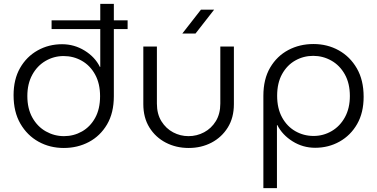

<svg xmlns="http://www.w3.org/2000/svg" viewBox="-20 -750 1945 990"><path d="M309 13Q237 13 178.5 -19.5Q120 -52 85 -112.5Q50 -173 50 -259Q50 -341 83.5 -399.5Q117 -458 174 -490Q231 -522 300 -522Q363 -522 416.5 -489Q470 -456 495 -405H497V-600H246V-645H497V-730H567V-645H638V-600H567V-254Q567 -168 532 -108.5Q497 -49 438.5 -18Q380 13 309 13ZM310 -48Q360 -48 402.5 -72Q445 -96 470.5 -142Q496 -188 496 -254Q496 -319 470.5 -365.5Q445 -412 402 -436.5Q359 -461 308 -461Q258 -461 215 -436Q172 -411 146.5 -364.5Q121 -318 121 -255Q121 -190 147 -143.5Q173 -97 216.5 -72.5Q260 -48 310 -48Z M953 13Q888 13 835 -14.5Q782 -42 750.5 -92.5Q719 -143 719 -213V-510H789V-216Q789 -162 812.5 -124.5Q836 -87 873 -67.5Q910 -48 952 -48Q995 -48 1032.5 -68Q1070 -88 1093 -125.5Q1116 -163 1116 -216V-510H1186V-213Q1186 -143 1154.5 -92.5Q1123 -42 1070.5 -14.5Q1018 13 953 13ZM920 -577 1016 -700H1084L988 -577Z M1596 -523Q1525 -523 1466.5 -492Q1408 -461 1373 -401.5Q1338 -342 1338 -256V220H1408V-105H1410Q1436 -54 1489 -21Q1542 12 1605 12Q1674 12 1731 -20Q1788 -52 1821.5 -110.5Q1855 -169 1855 -251Q1855 -337 1820 -397.5Q1785 -458 1726.5 -490.5Q1668 -523 1596 -523ZM1595 -462Q1645 -462 1688.5 -437.5Q1732 -413 1758 -366.5Q1784 -320 1784 -255Q1784 -192 1758.5 -145.5Q1733 -99 1690 -74Q1647 -49 1597 -49Q1546 -49 1503 -73.5Q1460 -98 1434.5 -144.5Q1409 -191 1409 -256Q1409 -322 1434.5 -368Q1460 -414 1502.5 -438Q1545 -462 1595 -462Z"/></svg>

Font: MuseoModerno Light
Style: Regular
Weight: 300
Designer: Pablo Cosgaya, Héctor Gatti, Marcela Romero, and the Authors of The MuseoModerno Project.
Foundry: Omnibus-Type Team
Version: Version 1.001